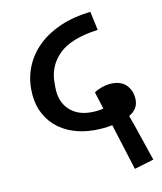

<svg xmlns="http://www.w3.org/2000/svg" viewBox="-83 -753 740 876"><g transform="rotate(-10 287.0 -315.5)"><path d="M417 -117 404 -159Q364 -151 320 -151Q266 -151 220 -166.5Q174 -182 140 -212Q106 -242 87 -285.5Q68 -329 68 -385Q68 -443 89.5 -493.5Q111 -544 152.5 -584Q194 -624 255 -650.5Q316 -677 395 -686L414 -599Q288 -582 233 -528Q178 -474 178 -396V-375Q178 -309 216.5 -271.5Q255 -234 318 -234Q353 -234 377 -241L352 -320Q367 -331 391 -339Q415 -347 438 -347Q482 -347 505.5 -320Q529 -293 529 -254Q529 -211 487 -187L504 -140L561 28L471 55Z"/></g></svg>

Font: IBM Plex Sans Devanagari Medium
Style: Regular
Weight: 500
Designer: Mike Abbink, Paul van der Laan, Pieter van Rosmalen, Erin McLaughlin
Foundry: Bold Monday
Version: Version 1.1